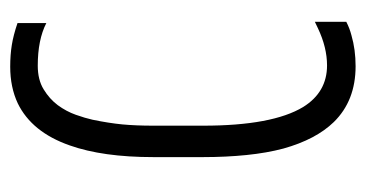

<svg xmlns="http://www.w3.org/2000/svg" viewBox="-184 -496 689 361"><g transform="rotate(90 160.5 -315.5)"><path d="M105.5 9.8Q83 9.8 64.7 6.8Q46.4 3.9 23.4 -3.9V-58.1Q54.7 -42 103.5 -42Q129.9 -42 147.9 -53Q166 -64 177.7 -79.6Q189.5 -95.7 195.8 -113.5Q202.1 -131.3 205.1 -145Q211.4 -175.3 213.9 -200.9Q216.3 -226.6 216.3 -259.3V-353Q216.3 -482.9 181.2 -541Q153.3 -585.9 103 -585.9Q69.3 -585.9 33.2 -568.8Q30.3 -567.4 27.1 -565.9Q23.9 -564.5 21 -563V-622.1Q33.2 -628.4 46.4 -631.8Q73.2 -639.6 104.5 -639.6Q169.4 -639.6 209.5 -598.6Q242.2 -564.9 259.3 -503.9Q267.6 -472.7 271.5 -434.3Q275.4 -396 275.4 -353V-259.3Q275.4 -164.1 253.4 -102.1Q228.5 -30.8 174.3 -4.4Q144 9.8 105.5 9.8Z"/></g></svg>

Font: Open Sans Condensed Light
Style: Regular
Weight: 300
Width: 3
Designer: Monotype Design Team
Foundry: Monotype Imaging Inc.
Version: Version 3.003; ttfautohint (v1.8.4)